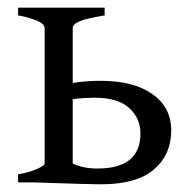

<svg xmlns="http://www.w3.org/2000/svg" viewBox="-20 -474 499 499"><path d="M242 5Q223 5 192 4Q161 3 127.5 2Q94 1 66 0L169 -49Q196 -36 233 -36Q345 -36 345 -127Q345 -167 315.5 -193.5Q286 -220 227 -220Q200 -220 178.5 -217.5Q157 -215 139 -212L135 -252Q155 -257 183.5 -260.5Q212 -264 242 -264Q327 -264 376 -229.5Q425 -195 425 -135Q425 -72 380 -33.5Q335 5 242 5ZM252 -454V-434Q204 -426 186.5 -418.5Q169 -411 169 -401V-30Q169 -25 184.5 -21.5Q200 -18 227 -16V0H27V-21Q57 -26 76.5 -35Q96 -44 96 -49V-401Q96 -412 75.5 -420.5Q55 -429 27 -434V-454Z"/></svg>

Font: ChillKai
Style: Regular
Weight: 400
Designer: ChillType
Foundry: 寒蝉字型
Version: Version 2.000